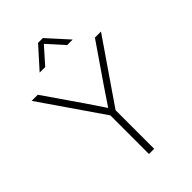

<svg xmlns="http://www.w3.org/2000/svg" viewBox="-274 -1053 1159 1159"><g transform="rotate(-45 305.5 -474.0)"><path d="M283.7 0H328.1V-329.6L601.6 -727.5H549.8L384.3 -486.8C357.9 -448.2 332 -409.2 306.2 -370.6C280.3 -409.2 254.4 -448.2 228 -486.8L62 -727.5H9.8L283.7 -329.6ZM211.9 -814 305.2 -918.9 399.4 -814H446.3V-814.5L325.7 -947.8H284.7L165 -814.5V-814Z"/></g></svg>

Font: Raveo Display Display ExLight
Style: Regular
Weight: 200
Designer: Jakub Foglar, Rasmus Andersson (Inter)
Foundry: Jakubfoglar.com
Version: Version 1.100;Glyphs 3.2.3 (3260)